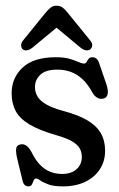

<svg xmlns="http://www.w3.org/2000/svg" viewBox="-20 -646 419 677"><path d="M198.9 -32.7Q231.9 -32.7 250.2 -49.6Q268.5 -66.5 268.5 -92.5Q268.5 -109.7 261 -122.9Q253.6 -136.1 234.5 -147.4Q215.3 -158.7 180.3 -168.8Q119.2 -186.2 84.5 -206.9Q49.7 -227.6 35.3 -254.5Q21 -281.4 21 -317.2Q21 -371.9 60.1 -408.1Q99.2 -444.2 177.4 -444.2Q206.2 -444.2 225.2 -438.7Q244.1 -433.1 256.4 -427.6Q268.6 -422 276.6 -422Q282.5 -422 285.4 -427.6Q288.3 -433.1 292.6 -438.7Q296.8 -444.2 305.9 -444.2Q314.1 -444.2 320.5 -438.9Q326.8 -433.6 331.5 -417.6L355.9 -346.7Q361.7 -328 359.9 -315.9Q358 -303.7 348 -299.5Q337 -295.1 325.9 -299.9Q314.8 -304.8 306.4 -318.5Q290.3 -348.6 271.2 -366.4Q252.1 -384.3 230 -392.4Q207.9 -400.5 182.4 -400.5Q140.7 -400.5 122 -382.3Q103.3 -364.2 103.3 -338.8Q103.3 -320.9 112.3 -305.7Q121.2 -290.4 143.2 -277.8Q165.1 -265.2 204 -254.5Q255.5 -240.9 287.8 -221.9Q320.1 -202.8 335.4 -176.5Q350.6 -150.2 350.6 -114.6Q350.6 -78 332.5 -49.7Q314.3 -21.4 280.9 -5.1Q247.5 11.2 201.8 11.2Q169.6 11.2 150.8 4.3Q131.9 -2.7 122.4 -9.6Q112.9 -16.5 107.9 -16.5Q101.2 -16.5 98.6 -9.6Q96 -2.7 92.7 4.3Q89.3 11.2 80 11.2Q72.2 11.2 66.8 6Q61.5 0.9 59 -11.5L40.4 -87.4Q35.5 -110.4 36.9 -121.7Q38.3 -133 49.7 -136.2Q60.1 -139.5 70.3 -134Q80.4 -128.5 89.6 -112.5Q109.9 -70.5 136.6 -51.6Q163.3 -32.7 198.9 -32.7ZM196.8 -562.8H161.9L265.1 -477.1Q275.1 -469.6 284 -468.5Q292.8 -467.4 299.1 -472.7Q304.3 -477.6 305.1 -486Q305.8 -494.3 297.9 -503.5L218.7 -601.1Q209.4 -612.9 200.6 -619.4Q191.8 -625.9 178.8 -625.9Q167.1 -625.9 158.7 -619.3Q150.2 -612.6 140.6 -601.1L61.5 -503.5Q54.1 -494.6 54.5 -486Q54.9 -477.3 59.6 -472.7Q66.2 -467.4 74.6 -468.5Q83 -469.6 93.3 -477.1Z"/></svg>

Font: Fraunces 144pt S100 Black
Style: Regular
Weight: 900
Version: Version 1.000